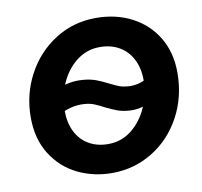

<svg xmlns="http://www.w3.org/2000/svg" viewBox="-80 -800 945 899"><g transform="rotate(-10 392.0 -350.0)"><path d="M51.6 -308.6Q51.6 -417 101.1 -510.2Q150.6 -603.4 237.5 -658.9Q324.4 -714.4 432.4 -714.4Q527 -714.4 602.6 -675.2Q678.2 -636 721.3 -564Q764.4 -492 764.4 -396.8Q764.4 -281.2 713.7 -187.3Q663 -93.4 575.6 -39.7Q488.2 14 382.6 14Q294.8 14 219.6 -22.6Q144.4 -59.2 98 -132.3Q51.6 -205.4 51.6 -308.6ZM602.4 -390Q602.4 -445 581 -487.6Q559.6 -530.2 519.8 -553.6Q480 -577 426.4 -577Q364.2 -577 315.5 -539Q266.8 -501 240.2 -440Q213.6 -379 213.6 -311Q213.6 -254.2 235 -211.5Q256.4 -168.8 296 -145.8Q335.6 -122.8 387.6 -122.8Q451.4 -122.8 500.1 -161.7Q548.8 -200.6 575.6 -262.5Q602.4 -324.4 602.4 -390ZM438.4 -402.4Q465.8 -388.6 483.6 -381.7Q501.4 -374.8 523.4 -373Q552.2 -370.2 580.7 -378.3Q609.2 -386.4 629 -403L608.2 -282Q589.2 -269 562.7 -263.3Q536.2 -257.6 506.4 -260.4Q477 -263.4 454.9 -271.5Q432.8 -279.6 401.6 -295Q374.2 -309.6 354.7 -317.3Q335.2 -325 310.4 -326.8Q276.6 -329.6 241.5 -320.3Q206.4 -311 181.8 -292L203.4 -416.6Q227 -430.8 258.1 -436.5Q289.2 -442.2 323.4 -439.4Q357.2 -436.4 382.5 -427.3Q407.8 -418.2 438.4 -402.4Z"/></g></svg>

Font: Fixel Italic Variable 20240409 Display Thin
Style: Italic
Weight: 100
Italic angle: -10°
Designer: AlfaBravo + MacPaw
Foundry: Kyrylo Tkachov, Marchela Mozhyna, Serhii Makarenko, Maria Weinstein, Zakhar Kryvoshyya
Version: Version 1.211;Glyphs 3.2 (3225)